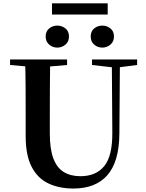

<svg xmlns="http://www.w3.org/2000/svg" viewBox="-20 -1090 858 1129"><path d="M316.7 -810.1Q289.9 -810.1 269.2 -827.7Q248.5 -845.3 248.5 -875.5Q248.5 -906 269.2 -922.8Q289.9 -939.5 316.7 -939.5Q344 -939.5 364.8 -922.8Q385.6 -906 385.6 -875.5Q385.6 -845.3 364.8 -827.7Q344 -810.1 316.7 -810.1ZM582 -810.1Q554.3 -810.1 533.8 -827.7Q513.4 -845.3 513.4 -875.5Q513.4 -906 533.8 -922.8Q554.3 -939.5 582 -939.5Q608.3 -939.5 629.3 -922.8Q650.2 -906 650.2 -875.5Q650.2 -845.3 629.3 -827.7Q608.3 -810.1 582 -810.1ZM285.7 -1004.4V-1070.3H613.3V-1004.4ZM411.6 18.6Q328.6 18.6 265.1 -11.1Q201.7 -40.8 166.3 -108.6Q130.9 -176.3 130.9 -290V-400.9Q130.9 -485.1 130.6 -570.6Q130.2 -656.1 127.5 -740.5H274.9Q273.9 -656.3 273.4 -571.6Q272.9 -486.9 272.9 -400.9V-305Q272.9 -213.4 293.8 -158.2Q314.7 -102.9 355.1 -78.4Q395.4 -53.9 453 -53.9Q545.1 -53.9 593.5 -114Q641.9 -174.1 640.5 -312.5L637.5 -740.5H685.2L682 -304.3Q680.6 -138.8 611.5 -60.1Q542.4 18.6 411.6 18.6ZM39.2 -707.9V-740.5H374.4V-707.9L218.8 -694.2H191.8ZM521.1 -707.9V-740.5H786.3V-707.9L674.7 -693.5H646.5Z"/></svg>

Font: Noto Serif JP
Style: Regular
Weight: 200
Designer: Ryoko NISHIZUKA 西塚涼子 (kana & ideographs); Frank Grießhammer (Latin, Greek & Cyrillic); Wenlong ZHANG 张文龙 (bopomofo); San
Foundry: Adobe
Version: Version 2.001;hotconv 1.1.0;makeotfexe 2.6.0